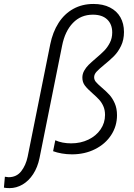

<svg xmlns="http://www.w3.org/2000/svg" viewBox="-125 -780 685 980"><path d="M-105 177.7 -100.1 122.1Q-86.9 124.5 -81.5 124.5Q-40.5 124.5 -16.8 94.2Q6.8 64 16.1 20L131.3 -553.2Q144 -616.2 173.8 -662.8Q203.6 -709.5 249 -734.6Q294.4 -759.8 352.1 -759.8Q400.9 -759.8 436 -741.9Q471.2 -724.1 489.5 -691.9Q507.8 -659.7 507.8 -616.7Q507.8 -576.7 492.9 -545.9Q478 -515.1 457.5 -494.4Q437 -473.6 406.2 -448.7Q379.9 -427.2 367.7 -413.8Q355.5 -400.4 355.5 -385.7Q355.5 -372.6 364.5 -361.8Q373.5 -351.1 394.5 -333Q418 -313 433.6 -295.9Q449.2 -278.8 460.7 -252.7Q472.2 -226.6 472.2 -191.9Q472.2 -136.2 442.4 -90.6Q412.6 -44.9 360.1 -18.6Q307.6 7.8 242.2 7.8Q215.8 7.8 190.7 3.4Q165.5 -1 146 -8.3L157.2 -64Q192.4 -48.3 238.3 -48.3Q286.6 -48.3 326.2 -67.4Q365.7 -86.4 388.4 -119.6Q411.1 -152.8 411.1 -193.4Q411.1 -218.8 402.3 -238.3Q393.6 -257.8 380.6 -271.7Q367.7 -285.6 347.2 -303.7Q321.3 -326.2 308.3 -343.3Q295.4 -360.4 295.4 -383.8Q295.4 -402.3 304.4 -418.7Q313.5 -435.1 326.9 -448.5Q340.3 -461.9 363.3 -481.4Q390.6 -504.4 407.5 -521.7Q424.3 -539.1 436 -562.3Q447.8 -585.4 447.8 -614.3Q447.8 -656.2 422.1 -680.7Q396.5 -705.1 349.1 -705.1Q287.6 -705.1 247.1 -662.8Q206.5 -620.6 191.9 -546.4L76.7 26.9Q66.9 74.2 44.2 108.9Q21.5 143.6 -10 161.9Q-41.5 180.2 -76.2 180.2Q-93.8 180.2 -105 177.7Z"/></svg>

Font: Reddit Sans Vanilla Light
Style: Italic
Weight: 300
Italic angle: -11.25°
Designer: Stephen Hutchings
Version: Version 1.013